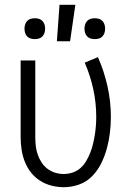

<svg xmlns="http://www.w3.org/2000/svg" viewBox="-20 -772 540 800"><path d="M246 8Q220 8 194.5 1.5Q169 -5 147 -19Q125 -33 109 -53.5Q93 -74 83.5 -98Q74 -122 70 -148Q66 -174 66 -200V-520H127V-200Q127 -182 129 -164Q131 -146 137 -128.5Q143 -111 153 -95.5Q163 -80 177.5 -69Q192 -58 209.5 -52.5Q227 -47 245 -47Q264 -47 282.5 -53Q301 -59 315.5 -72Q330 -85 339.5 -101.5Q349 -118 356 -135.5Q363 -153 367.5 -172Q372 -191 375 -209.5Q378 -228 379.5 -247Q381 -266 381 -285Q381 -344 368.5 -401Q356 -458 333 -511L388 -534Q414 -475 428 -412Q442 -349 442 -285Q442 -252 438 -219Q434 -186 425.5 -154.5Q417 -123 402.5 -93Q388 -63 365 -39Q342 -15 310.5 -3.5Q279 8 246 8ZM217 -600 228 -752H294L272 -600ZM375 -609Q366 -609 357.5 -611.5Q349 -614 343 -620.5Q337 -627 334.5 -635.5Q332 -644 332 -653Q332 -661 334.5 -669.5Q337 -678 343 -684.5Q349 -691 357.5 -693.5Q366 -696 375 -696Q384 -696 392.5 -693.5Q401 -691 407 -684.5Q413 -678 415.5 -669.5Q418 -661 418 -653Q418 -644 415.5 -635.5Q413 -627 407 -620.5Q401 -614 392.5 -611.5Q384 -609 375 -609ZM125 -609Q116 -609 107.5 -611.5Q99 -614 93 -620.5Q87 -627 84.5 -635.5Q82 -644 82 -653Q82 -661 84.5 -669.5Q87 -678 93 -684.5Q99 -691 107.5 -693.5Q116 -696 125 -696Q134 -696 142.5 -693.5Q151 -691 157 -684.5Q163 -678 165.5 -669.5Q168 -661 168 -653Q168 -644 165.5 -635.5Q163 -627 157 -620.5Q151 -614 142.5 -611.5Q134 -609 125 -609Z"/></svg>

Font: Iosevka SS18 Light
Style: Regular
Weight: 300
Monospace: yes
Designer: Belleve Invis
Foundry: Belleve Invis
Version: Version 25.1.1; ttfautohint (v1.8.4)